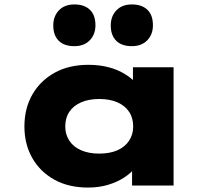

<svg xmlns="http://www.w3.org/2000/svg" viewBox="-20 -836 964 865"><path d="M377 9Q289 9 225 -26.5Q161 -62 125.5 -124Q90 -186 90 -266Q90 -348 126 -410.5Q162 -473 226.5 -508.5Q291 -544 378 -544Q428 -544 469.5 -533Q511 -522 542.5 -502.5Q574 -483 594.5 -460.5Q615 -438 622 -417L579 -412V-533H762V0H575V-144L613 -132Q609 -105 589 -80Q569 -55 537.5 -35Q506 -15 465.5 -3Q425 9 377 9ZM427 -144Q475 -144 509 -159Q543 -174 561.5 -202Q580 -230 580 -266Q580 -305 561.5 -332.5Q543 -360 509 -375Q475 -390 427 -390Q380 -390 345.5 -375Q311 -360 292.5 -332.5Q274 -305 274 -266Q274 -230 292.5 -202Q311 -174 345.5 -159Q380 -144 427 -144ZM574 -628Q528 -628 503.5 -652.5Q479 -677 479 -721Q479 -763 504.5 -789.5Q530 -816 574 -816Q619 -816 644 -792Q669 -768 669 -722Q669 -681 643.5 -654.5Q618 -628 574 -628ZM315 -628Q269 -628 244.5 -652.5Q220 -677 220 -721Q220 -763 245.5 -789.5Q271 -816 315 -816Q360 -816 385 -792Q410 -768 410 -722Q410 -681 384.5 -654.5Q359 -628 315 -628Z"/></svg>

Font: Lexend Peta ExtraBold
Style: Regular
Weight: 800
Version: Version 1.007